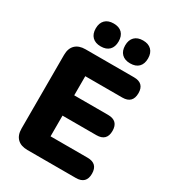

<svg xmlns="http://www.w3.org/2000/svg" viewBox="-218 -1045 1049 1164"><g transform="rotate(30 307.0 -463.0)"><path d="M160 0Q114 0 89 -24.5Q64 -49 64 -95V-610Q64 -656 89 -680.5Q114 -705 160 -705H499Q571 -705 571 -635Q571 -563 499 -563H240V-429H477Q549 -429 549 -358Q549 -287 477 -287H240V-142H499Q571 -142 571 -71Q571 0 499 0ZM436 -766Q398 -766 377 -787Q356 -808 356 -846Q356 -884 377 -905Q398 -926 436 -926Q474 -926 495 -905Q516 -884 516 -846Q516 -808 495.5 -787Q475 -766 436 -766ZM230 -766Q192 -766 171 -787Q150 -808 150 -846Q150 -884 171 -905Q192 -926 230 -926Q269 -926 289.5 -905Q310 -884 310 -846Q310 -808 289.5 -787Q269 -766 230 -766Z"/></g></svg>

Font: Chiron GoRound TC H
Style: Regular
Weight: 900
Designer: Ryoko NISHIZUKA 西塚涼子 (kana, bopomofo & ideographs); Paul D. Hunt (Latin, Greek & Cyrillic); Sandoll Communications 산돌커뮤니
Foundry: Adobe
Version: Version 1.000;hotconv 1.1.1;makeotfexe 2.6.0